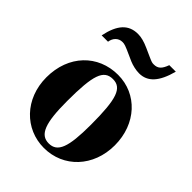

<svg xmlns="http://www.w3.org/2000/svg" viewBox="-198 -778 897 897"><g transform="rotate(45 250.0 -330.0)"><path d="M391 -674C378 -638 364 -625 337 -625C326 -625 323 -626 298 -637L258 -655C229 -668 206 -674 185 -674C123 -674 87 -635 69 -549H111C115 -577 134 -596 160 -596C173 -596 180 -594 224 -574L253 -561C272 -553 297 -547 318 -547C374 -547 411 -587 434 -674ZM476 -229C476 -371 380 -473 254 -473C122 -473 25 -374 25 -228C25 -86 125 14 250 14C379 14 476 -88 476 -229ZM329 -218C329 -69 309 -17 251 -17C193 -17 172 -73 172 -218C172 -389 190 -442 251 -442C310 -442 329 -389 329 -218Z"/></g></svg>

Font: XITS Math
Style: Bold
Weight: 700
Designer: MicroPress Inc., with final additions and corrections provided by Coen Hoffman, Elsevier (retired)
Version: Version 1.105